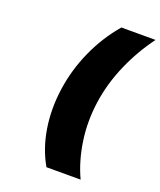

<svg xmlns="http://www.w3.org/2000/svg" viewBox="-157 -839 884 1060"><g transform="rotate(20 285.5 -309.0)"><path d="M174.8 -309.1Q191.9 -428.7 242.2 -540.3Q292.5 -651.9 370.1 -742.2H570.8Q500.5 -647.9 451.7 -536.4Q402.8 -424.8 386.2 -309.1Q369.6 -192.4 386 -80.8Q402.3 30.8 445.8 124H245.1Q193.4 34.2 175.5 -77.4Q157.7 -189 174.8 -309.1Z"/></g></svg>

Font: Trueno Black
Style: Italic
Weight: 900
Designer: Julieta Ulanovsky
Foundry: Julieta Ulanovsky
Version: Version 3.001b | FøM Fix